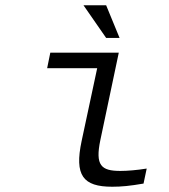

<svg xmlns="http://www.w3.org/2000/svg" viewBox="-20 -700 640 729"><path d="M437 -51C364 -51 341 -72 361 -168L431 -500H171L159 -441H349L290 -165C262 -34 295 9 406 9C441 9 473 6 525 -3L537 -60C500 -54 463 -51 437 -51ZM297 -680 383 -556H434L383 -680Z"/></svg>

Font: LT Wave Mono Light
Style: Italic
Weight: 300
Designer: Daniel Lyons
Version: Version 2.5 (Glyphs App)